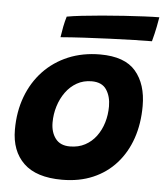

<svg xmlns="http://www.w3.org/2000/svg" viewBox="-52 -756 696 813"><g transform="rotate(5 296.0 -349.5)"><path d="M241.5 11.2Q132.1 11.2 78.4 -40.5Q24.6 -92.2 24.6 -183.1Q24.6 -259.6 48.5 -323.3Q72.4 -387 116.4 -433.6Q160.5 -480.1 221.6 -505.8Q282.8 -531.4 357.2 -531.4Q461.8 -531.4 508.2 -476.8Q554.8 -422.2 554.8 -329.4Q554.8 -254.2 533.4 -191.9Q512 -129.6 471.2 -84Q430.5 -38.4 372.6 -13.6Q314.8 11.2 241.5 11.2ZM262.4 -132.2Q298.8 -132.2 326.8 -147.2Q354.8 -162.1 374 -188Q393.2 -213.9 403.1 -246.8Q412.9 -279.6 412.9 -315.5Q412.9 -357.9 393.8 -386.5Q374.8 -415.1 331 -415.1Q296 -415.1 268.2 -399.3Q240.4 -383.5 220.9 -356.5Q201.4 -329.5 191.1 -295.9Q180.8 -262.4 180.8 -227Q180.8 -185.9 201 -159.1Q221.2 -132.2 262.4 -132.2ZM570.1 -606.2Q541.6 -606.2 494.6 -604.9Q447.6 -603.6 392.1 -601.4Q336.6 -599.1 281.8 -596.2Q226.9 -593.2 182.8 -589.5Q186.1 -612.6 190.5 -634.9Q194.9 -657.1 201.4 -678.6Q225.8 -683.2 264.9 -687.6Q304 -692 350.5 -696.1Q397 -700.1 443.6 -703.2Q490.1 -706.2 529.2 -708.1Q568.4 -710 592.4 -710Q590.9 -698.5 584.9 -668.7Q579 -638.9 570.1 -606.2Z"/></g></svg>

Font: Grandstander Thin
Style: Italic
Weight: 100
Italic angle: -15°
Designer: Tyler Finck
Foundry: Etcetera Type Co
Version: Version 1.200